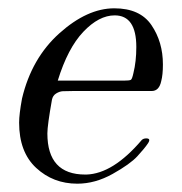

<svg xmlns="http://www.w3.org/2000/svg" viewBox="-20 -433 439 462"><path d="M166 9Q108 9 67 -29Q26 -67 26 -138Q26 -158 33 -196Q56 -293 123 -353Q190 -413 255 -413Q317 -413 344.5 -372.5Q372 -332 372 -278Q372 -253 368 -238Q363 -214 345 -214H156Q139 -214 131 -213.5Q123 -213 115 -208Q107 -203 105 -193Q94 -131 94 -112Q94 -13 185 -13H188Q252 -15 321 -96Q325 -100 332 -100Q344 -100 336 -88Q328 -76 310.5 -57Q293 -38 251 -14.5Q209 9 166 9ZM119 -239H278Q292 -239 295 -241Q298 -243 301 -257Q308 -285 308 -320Q308 -396 256 -396Q218 -396 180.5 -356.5Q143 -317 119 -239Z"/></svg>

Font: HK Venetian
Style: Italic
Weight: 400
Italic angle: -12°
Version: Version 1.000;PS 001.000;hotconv 1.0.88;makeotf.lib2.5.64775